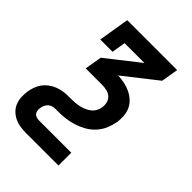

<svg xmlns="http://www.w3.org/2000/svg" viewBox="-217 -628 932 932"><g transform="rotate(45 248.5 -162.5)"><path d="M137 205Q117 205 96.5 202Q76 199 58.5 190.5Q41 182 27 168.5Q13 155 5.5 136.5Q-2 118 -3 97.5Q-4 77 -1 57Q2 39 8 22Q14 5 25 -10Q36 -25 51.5 -36.5Q67 -48 84 -54.5Q101 -61 118.5 -64Q136 -67 153 -67H172Q185 -67 199 -68Q213 -69 227 -72Q241 -75 254.5 -80.5Q268 -86 280 -95Q292 -104 299.5 -117Q307 -130 309 -144Q309 -144 309 -144Q309 -144 309 -144Q312 -161 308 -177Q304 -193 292.5 -203.5Q281 -214 265 -218Q249 -222 232 -222H119L134 -310L302 -442H166L154 -371H70L96 -530H439L424 -442L256 -310V-309Q278 -308 300 -303.5Q322 -299 341.5 -289.5Q361 -280 377 -265.5Q393 -251 402 -231.5Q411 -212 412.5 -189.5Q414 -167 411 -144H360H411Q411 -144 411 -144Q411 -144 410 -144V-143Q406 -118 395 -93Q384 -68 365.5 -48Q347 -28 323 -14.5Q299 -1 273.5 7Q248 15 222.5 18Q197 21 172 21H153Q144 21 134 24Q124 27 116.5 34Q109 41 104.5 50.5Q100 60 99 70Q97 79 98.5 88.5Q100 98 105 104.5Q110 111 119 114Q128 117 137 117H359V205Z"/></g></svg>

Font: Iosevka Slab Semibold
Style: Italic
Weight: 600
Italic angle: -9°
Monospace: yes
Designer: Belleve Invis
Foundry: Belleve Invis
Version: Version 11.1.1; ttfautohint (v1.8.3)